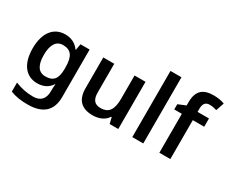

<svg xmlns="http://www.w3.org/2000/svg" viewBox="-147 -1217 2263 1910"><g transform="rotate(30 985.0 -262.5)"><path d="M263 -552C129 -552 49 -446 49 -270C49 -94 128 10 260 10C328 10 383 -15 420 -71H424C422 -55 420 -24 420 -4V10C420 98 375 145 293 145C217 145 146 130 85 103V207C144 231 208 240 285 240C459 240 546 159 546 4V-542H441L429 -472H424C386 -526 331 -552 263 -552ZM296 -449C387 -449 427 -397 427 -269V-250C427 -134 386 -90 298 -90C217 -90 178 -151 178 -268C178 -387 219 -449 296 -449Z M1188 -542H1062V-277C1062 -158 1030 -92 929 -92C860 -92 829 -132 829 -213V-542H703V-188C703 -50 775 10 897 10C965 10 1031 -14 1066 -70H1072L1089 0H1188Z M1475 0V-760H1349V0Z M1917 -447V-542H1786V-577C1786 -633 1807 -664 1856 -664C1888 -664 1915 -657 1938 -650L1970 -744C1942 -755 1897 -765 1845 -765C1730 -765 1660 -719 1660 -580V-543L1573 -507V-447H1660V0H1786V-447Z"/></g></svg>

Font: Noto Sans Bengali SemiBold
Style: Regular
Weight: 600
Designer: Jelle Bosma - Monotype Design Team
Foundry: Monotype Imaging Inc.
Version: Version 2.003